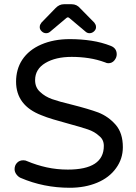

<svg xmlns="http://www.w3.org/2000/svg" viewBox="-20 -906 642 908"><path d="M198 -749Q186 -749 176.5 -758.5Q167 -768 168 -779Q168 -785 170.5 -790Q173 -795 176 -799L242 -867Q260 -886 282 -886H319Q343 -886 359 -867L426 -799Q429 -795 431.5 -790Q434 -785 434 -779Q435 -768 425.5 -758.5Q416 -749 403 -749Q393 -749 385 -756L309 -820Q301 -828 293 -820L217 -756Q209 -749 198 -749ZM310 -18Q186 -18 77 -65Q66 -70 57.5 -81.5Q49 -93 49 -106Q49 -124 60.5 -136Q72 -148 90 -148Q101 -148 108 -144Q153 -125 201 -114.5Q249 -104 301 -104Q471 -104 471 -216Q471 -246 449 -263Q428 -283 395.5 -294Q363 -305 304 -321Q264 -332 232 -341.5Q200 -351 176 -361Q56 -407 56 -520Q56 -548 63 -574Q70 -600 85 -623Q116 -670 175 -695.5Q234 -721 310 -721Q363 -721 412 -713.5Q461 -706 504 -689Q532 -678 532 -649Q532 -634 521 -620.5Q510 -607 492 -607Q485 -607 477 -611Q439 -625 399.5 -631Q360 -637 319 -637Q243 -637 194.5 -608Q146 -579 146 -527Q146 -492 170 -471Q193 -449 227 -437Q261 -425 320 -411Q399 -391 445 -374Q493 -355 527 -316Q561 -277 561 -210Q561 -155 529 -111Q497 -66 439.5 -42Q382 -18 310 -18Z"/></svg>

Font: Huninn
Style: Regular
Weight: 400
Designer: justfont
Foundry: justfont
Version: Version 1.003